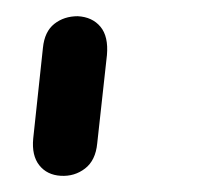

<svg xmlns="http://www.w3.org/2000/svg" viewBox="-20 -97 258 237"><path d="M55 120Q38 119 28.5 107Q19 95 21 74L33 -38Q35 -58 47 -67.5Q59 -77 76 -77Q94 -76 104 -64Q114 -52 112 -29L100 80Q98 101 85 111Q72 121 55 120Z"/></svg>

Font: Edu NSW ACT Foundation Medium
Style: Regular
Weight: 500
Version: Version 1.003